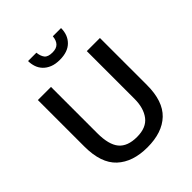

<svg xmlns="http://www.w3.org/2000/svg" viewBox="-230 -963 1107 1107"><g transform="rotate(-45 323.5 -409.5)"><path d="M70 -630H177V-253Q177 -159 212 -117Q247 -75 324 -75Q400 -75 434.5 -120.5Q469 -166 469 -241V-630H576V-246Q576 -115 510.5 -52.5Q445 10 324 10Q205 10 137.5 -52.5Q70 -115 70 -251ZM257 -829Q260 -799 273.5 -781.5Q287 -764 324 -764Q356 -764 372 -780.5Q388 -797 391 -829H458Q458 -773 423.5 -738.5Q389 -704 324 -704Q288 -704 262.5 -714.5Q237 -725 220.5 -742.5Q204 -760 196.5 -782.5Q189 -805 189 -829Z"/></g></svg>

Font: Mukta Malar Medium
Style: Regular
Weight: 500
Designer: Aadarsh Rajan, Girish Dalvi, Yashodeep Gholap
Foundry: Ek Type
Version: Version 2.538;PS 1.000;hotconv 16.6.51;makeotf.lib2.5.65220;